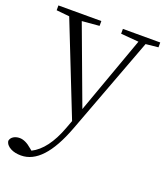

<svg xmlns="http://www.w3.org/2000/svg" viewBox="-154 -604 836 971"><g transform="rotate(20 264.0 -118.0)"><path d="M73 271C154 271 221 198 276 52L473 -474L540 -481V-507H339V-481L435 -473L285 -56L130 -473L223 -481V-507H-8V-481L62 -474L257 19L241 62C209 148 167 204 115 230L104 221C80 200 58 190 38 190C25 190 15 193 6 198C-4 204 -10 212 -12 223C-10 238 0 250 17 259C32 267 51 271 73 271Z"/></g></svg>

Font: AllPunType ExtraLight
Style: Regular
Weight: 280
Version: 1.0